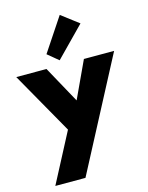

<svg xmlns="http://www.w3.org/2000/svg" viewBox="-178 -933 988 1286"><g transform="rotate(-15 316.0 -289.5)"><path d="M41 260H250L655.5 -512H446L327 -256.5L186.5 -512H-23L220.5 -82.5ZM287 -545.5 485.5 -748 366 -839 212 -607.5Z"/></g></svg>

Font: Spartan ExtraBold
Style: Regular
Weight: 800
Designer: Matt Bailey, Mirko Velimirovic
Foundry: Matt Bailey
Version: Version 1.003; ttfautohint (v1.8.3)